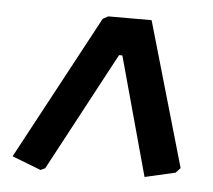

<svg xmlns="http://www.w3.org/2000/svg" viewBox="-38 -536 515 464"><g transform="rotate(5 220.0 -304.0)"><path d="M312 -496 413 -146 402 -134 328 -117 249 -405H241L87 -117L76 -112L6 -139L194 -489L207 -496Z"/></g></svg>

Font: Alegreya Sans
Style: Bold Italic
Weight: 700
Italic angle: -7°
Designer: Juan Pablo del Peral
Foundry: Huerta Tipografica
Version: Version 2.007